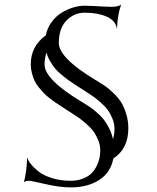

<svg xmlns="http://www.w3.org/2000/svg" viewBox="-20 -814 684 835"><path d="M471.2 -209Q478 -231.4 478 -252.9Q478 -275.9 469 -298.1Q460 -320.3 448.5 -335.9Q437 -351.6 417.2 -368.9Q397.5 -386.2 385.3 -394.5Q373 -402.8 352.8 -416Q332.5 -429.2 329.1 -431.2Q326.2 -433.1 305.2 -446.8Q284.2 -460.4 275.4 -466.8Q266.6 -473.1 247.8 -488.8Q229 -504.4 219 -516.8Q209 -529.3 198 -547.9Q187 -566.4 182.1 -585.9Q173.8 -560.1 173.8 -533.2Q173.8 -468.3 334.5 -371.6Q337.4 -370.1 338.9 -369.1Q356.4 -358.4 368.9 -350.1Q381.3 -341.8 399.7 -326.2Q418 -310.5 430.4 -295.2Q442.9 -279.8 454.3 -257.1Q465.8 -234.4 471.2 -209ZM473.1 -125Q460.9 -62.5 410.6 -30.8Q360.4 1 288.1 1Q239.7 1 177.7 -13.4Q115.7 -27.8 105 -27.8Q90.8 -27.8 84 -21Q96.2 -68.8 98.1 -129.9Q101.1 -117.7 113.3 -101.8Q125.5 -85.9 147 -68.6Q168.5 -51.3 205.6 -39.6Q242.7 -27.8 287.1 -27.8Q316.4 -27.8 339.8 -36.9Q363.3 -45.9 377.2 -59.6Q391.1 -73.2 400.1 -91.6Q409.2 -109.9 412.6 -126.7Q416 -143.6 416 -160.2V-161.1Q416 -183.6 406.7 -205.6Q397.5 -227.5 386 -243.2Q374.5 -258.8 354.7 -275.9Q335 -293 323 -301.5Q311 -310.1 290.8 -322.8Q270.5 -335.4 267.1 -337.9Q262.2 -341.3 246.1 -351.8Q230 -362.3 220.9 -368.4Q211.9 -374.5 196 -386.7Q180.2 -398.9 170.7 -408.9Q161.1 -418.9 148.9 -433.8Q136.7 -448.7 130.1 -463.1Q123.5 -477.5 118.7 -496.1Q113.8 -514.6 113.8 -534.2Q113.8 -613.3 179.2 -660.2Q185.5 -692.4 204.6 -718.3Q223.6 -744.1 248.5 -759Q273.4 -773.9 298.6 -781.5Q323.7 -789.1 346.2 -789.1H349.1Q377 -788.6 413.8 -786.4Q450.7 -784.2 461.9 -784.2Q494.1 -784.2 506.8 -793.9Q490.7 -749 488.8 -688Q483.4 -724.1 444.3 -741.5Q405.3 -758.8 349.1 -758.8H348.1Q302.2 -758.8 269 -724.6Q235.8 -690.4 235.8 -627Q235.8 -562 396.5 -465.3Q399.4 -463.9 400.9 -462.9Q421.9 -450.2 436.3 -440.4Q450.7 -430.7 471.7 -410.9Q492.7 -391.1 505.6 -371.1Q518.6 -351.1 528.3 -320.6Q538.1 -290 538.1 -255.9Q538.1 -167 473.1 -125Z"/></svg>

Font: Anticva
Style: Regular
Weight: 400
Version: Version 1.000